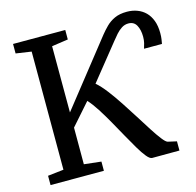

<svg xmlns="http://www.w3.org/2000/svg" viewBox="-109 -864 995 977"><g transform="rotate(-15 389.0 -376.0)"><path d="M39 0V-49L122.5 -58.5L122 -681L40.5 -693V-743H315.5V-693L229.5 -680.5L230 -331.5L496.5 -669Q512.5 -689 531.5 -708Q550.5 -727 576.8 -739.2Q603 -751.5 642 -751.5Q671 -751.5 695.8 -742.2Q720.5 -733 739 -714.8Q757.5 -696.5 768 -668.5Q778.5 -640.5 778.5 -602.5Q778.5 -583.5 776.5 -571Q774.5 -558.5 772.5 -547H678Q682.5 -560 686 -575Q689.5 -590 689.5 -607.5Q689.5 -644 676.2 -668Q663 -692 634 -692Q614.5 -692 598.2 -681.5Q582 -671 568.2 -655.5Q554.5 -640 542 -624L393.5 -439Q418 -418 445.2 -382.5Q472.5 -347 500 -305Q527.5 -263 554 -221Q580.5 -179 603.2 -143.2Q626 -107.5 643.8 -84.8Q661.5 -62 671.5 -59L718 -48.5V0L574.5 0.5Q562.5 0.5 546 -19.5Q529.5 -39.5 509.8 -72.8Q490 -106 467.8 -146.2Q445.5 -186.5 422.2 -227.8Q399 -269 375.8 -305.2Q352.5 -341.5 330.5 -365.5L230 -251.5V-58.5L320 -48.5V0Z"/></g></svg>

Font: Merriweather 20pt
Style: Regular
Weight: 400
Version: Version 2.100